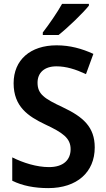

<svg xmlns="http://www.w3.org/2000/svg" viewBox="-20 -957 546 987"><path d="M437 -928V-937H299C274 -892 233 -833 200 -790V-777H281C329 -815 407 -890 437 -928ZM467 -199C467 -304 408 -356 302 -406C208 -450 173 -473 173 -532C173 -582 207 -616 270 -616C320 -616 368 -601 422 -576L460 -680C401 -707 340 -724 271 -724C136 -724 50 -649 50 -529C50 -409 125 -359 211 -318C303 -275 343 -247 343 -190C343 -136 307 -98 232 -98C168 -98 99 -120 43 -148V-28C95 -2 158 10 228 10C376 10 467 -72 467 -199Z"/></svg>

Font: Noto Sans Ethiopic SemiCondensed SemiBold
Style: Regular
Weight: 600
Width: 4
Designer: Monotype Design Team
Foundry: Monotype Imaging Inc.
Version: Version 2.102